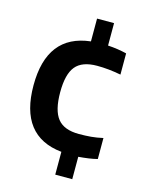

<svg xmlns="http://www.w3.org/2000/svg" viewBox="-117 -734 717 927"><g transform="rotate(15 241.5 -270.0)"><path d="M251 6Q38 -16 38 -270Q38 -522 251 -546V-660H336V-548Q386 -545 430 -534V-428Q367 -440 311 -440Q236 -440 203.5 -400.5Q171 -361 171 -271Q171 -180 203.5 -139.5Q236 -99 310 -99Q343 -99 371 -101.5Q399 -104 430 -111V-6Q411 -1 386.5 2.5Q362 6 336 8V120H251Z"/></g></svg>

Font: Encode Sans Narrow
Style: SemiBold
Weight: 600
Designer: Pablo Impallari, Andres Torresi
Foundry: Pablo Impallari, Andres Torresi
Version: Version 1.000; ttfautohint (v1.00) -l 8 -r 50 -G 200 -x 14 -